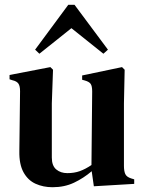

<svg xmlns="http://www.w3.org/2000/svg" viewBox="-20 -770 602 804"><path d="M200 14Q161 14 129 -0.5Q97 -15 78.5 -48.5Q60 -82 61 -137L64 -388Q64 -410 57 -420Q50 -430 32 -434L20 -438V-456L191 -489L202 -478L197 -337V-110Q197 -76 215.5 -60.5Q234 -45 262 -45Q291 -45 314.5 -53.5Q338 -62 363 -79L366 -387Q366 -410 359.5 -419Q353 -428 335 -433L324 -436V-454L491 -489L502 -478L499 -337V-75Q499 -54 504.5 -41.5Q510 -29 529 -23L542 -19V0L373 10L364 -53Q330 -24 290 -5Q250 14 200 14ZM145 -545 127 -562 266 -750H292L432 -562L413 -545L279 -652Z"/></svg>

Font: DeepMind Serif Text
Style: Regular
Weight: 400
Designer: Frank Grießhammer / Modifications: Colophon Foundry
Foundry: Colophon Foundry
Version: Version 5.003; ttfautohint (v1.8.2)